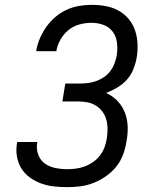

<svg xmlns="http://www.w3.org/2000/svg" viewBox="-20 -763 640 791"><path d="M257 8Q229 8 202 5Q175 2 150 -7Q125 -16 103.5 -31.5Q82 -47 68.5 -68.5Q55 -90 50 -117Q45 -144 50 -172Q50 -173 50.5 -174.5Q51 -176 51 -178H134Q134 -177 133.5 -176Q133 -175 133 -174Q129 -149 137.5 -126Q146 -103 164.5 -89.5Q183 -76 207.5 -71Q232 -66 257 -66Q275 -66 293.5 -68.5Q312 -71 329.5 -77.5Q347 -84 363.5 -95.5Q380 -107 392 -122.5Q404 -138 410.5 -156Q417 -174 420 -192Q423 -212 423 -232Q423 -252 418 -270Q413 -288 402 -303Q391 -318 375 -328Q359 -338 340 -341.5Q321 -345 301 -345H237L249 -419H313Q330 -419 346.5 -421.5Q363 -424 379 -430Q395 -436 410 -446.5Q425 -457 435.5 -471.5Q446 -486 452 -502Q458 -518 461 -535Q465 -561 462 -586.5Q459 -612 445 -631.5Q431 -651 407.5 -660Q384 -669 357 -669Q333 -669 308 -662.5Q283 -656 262.5 -639.5Q242 -623 229 -599.5Q216 -576 212 -552H129Q133 -578 143.5 -603Q154 -628 170 -651Q186 -674 207.5 -692.5Q229 -711 254 -722.5Q279 -734 305.5 -738.5Q332 -743 357 -743Q387 -743 415 -738Q443 -733 467 -720Q491 -707 509 -686Q527 -665 536 -639Q545 -613 546.5 -584Q548 -555 543 -525Q539 -502 529.5 -478Q520 -454 503 -435Q486 -416 463.5 -402.5Q441 -389 417 -380Q444 -368 464 -347Q484 -326 494.5 -299Q505 -272 506 -241.5Q507 -211 501 -180Q497 -153 487 -126Q477 -99 459 -76.5Q441 -54 416.5 -37Q392 -20 365.5 -9.5Q339 1 311.5 4.5Q284 8 257 8Z"/></svg>

Font: Iosevka SS04 Extended
Style: Italic
Weight: 400
Width: 7
Italic angle: -9°
Monospace: yes
Designer: Belleve Invis
Foundry: Belleve Invis
Version: Version 19.0.0; ttfautohint (v1.8.4)